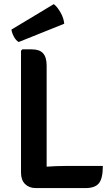

<svg xmlns="http://www.w3.org/2000/svg" viewBox="-20 -934 556 955"><path d="M491.5 -108.5Q491.5 -46 471.8 -22.2Q452 1.5 405.5 1.5H158Q125 1.5 104.8 -18.5Q84.5 -38.5 84.5 -75V-681.5L91 -688.5H138.5Q176.5 -688.5 194.2 -669Q212 -649.5 212 -607.5V-105Q259 -108.5 302.5 -108.5ZM247.5 -913.5Q264 -901.5 280.5 -873Q297 -844.5 299.5 -816L73 -725Q59 -733 49 -751.8Q39 -770.5 37 -787Z"/></svg>

Font: Signika Negative SC SemiBold
Style: Regular
Weight: 600
Designer: Anna Giedryś
Foundry: Anna Giedryś
Version: Version 2.000; ttfautohint (v1.8.3) -l 8 -r 50 -G 200 -x 9 -